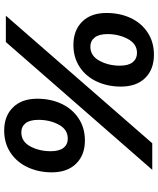

<svg xmlns="http://www.w3.org/2000/svg" viewBox="61 -809 756 918"><g transform="rotate(-90 439.0 -350.0)"><path d="M74 -480Q74 -543 98 -595Q122 -647 167.5 -677.5Q213 -708 274 -708Q343 -708 384.5 -666Q426 -624 426 -550Q426 -486 402 -434.5Q378 -383 332.5 -352.5Q287 -322 226 -322Q157 -322 115.5 -364Q74 -406 74 -480ZM697 -700H823L213 0H86ZM325 -544Q325 -585 309 -605.5Q293 -626 265 -626Q221 -626 198 -583Q175 -540 175 -486Q175 -445 191 -424.5Q207 -404 235 -404Q279 -404 302 -447Q325 -490 325 -544ZM484 -150Q484 -213 508 -265Q532 -317 577.5 -347Q623 -377 683 -377Q753 -377 794.5 -335Q836 -293 836 -219Q836 -155 812 -103.5Q788 -52 742.5 -22Q697 8 636 8Q566 8 525 -34Q484 -76 484 -150ZM735 -214Q735 -255 718.5 -275.5Q702 -296 675 -296Q631 -296 607.5 -252.5Q584 -209 584 -155Q584 -114 600.5 -93.5Q617 -73 645 -73Q688 -73 711.5 -116.5Q735 -160 735 -214Z"/></g></svg>

Font: Idrija
Style: Bold Italic
Weight: 700
Italic angle: -11.3°
Designer: Julieta Ulanovsky
Foundry: Julieta Ulanovsky
Version: Version 7.200